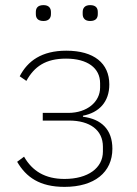

<svg xmlns="http://www.w3.org/2000/svg" viewBox="-20 -718 536 750"><path d="M232 12C135 12 82 -26 47 -86L74 -106C106 -50 156 -19 232 -19C324 -19 382 -62 382 -126V-145C382 -210 331 -247 250 -247H147V-277H247C320 -277 371 -320 371 -376V-393C371 -452 322 -489 238 -489C158 -489 114 -458 83 -402L57 -420C88 -480 143 -520 239 -520C347 -520 407 -471 407 -388C407 -320 367 -278 304 -266V-262C376 -253 419 -212 419 -137C419 -45 349 12 232 12ZM150 -636C127 -636 120 -648 120 -663V-671C120 -686 127 -698 150 -698C171 -698 179 -686 179 -671V-663C179 -648 171 -636 150 -636ZM332 -636C311 -636 303 -648 303 -663V-671C303 -686 311 -698 332 -698C355 -698 362 -686 362 -671V-663C362 -648 355 -636 332 -636Z"/></svg>

Font: Plexus Sans ExtraLight
Style: Regular
Weight: 250
Version: Version 2.001;PS 002.001;hotconv 1.0.70;makeotf.lib2.5.58329